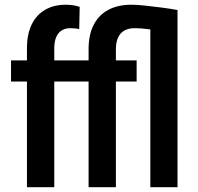

<svg xmlns="http://www.w3.org/2000/svg" viewBox="-20 -780 825 800"><path d="M206.1 0H92.3V-578.6Q92.3 -637.7 112.1 -678Q131.8 -718.3 168.2 -739.3Q204.6 -760.3 254.4 -760.3Q269.5 -760.3 284.2 -758.1Q298.8 -755.9 312 -751.5L310.1 -658.7Q302.7 -660.6 292.7 -661.6Q282.7 -662.6 273.4 -662.6Q252 -662.6 236.8 -653.1Q221.7 -643.6 213.9 -624.8Q206.1 -606 206.1 -578.6ZM285.6 -528.3V-440.4H25.9V-528.3ZM462.9 0H349.1V-575.2Q349.1 -635.3 370.4 -676.5Q391.6 -717.8 431.4 -739Q471.2 -760.3 527.8 -760.3Q549.3 -760.3 583 -756.8Q616.7 -753.4 653.1 -748.5Q689.5 -743.7 719.7 -738.3L671.9 -645.5Q632.3 -653.8 599.6 -658.2Q566.9 -662.6 541.5 -662.6Q515.6 -662.6 498 -652.6Q480.5 -642.6 471.7 -623Q462.9 -603.5 462.9 -575.2ZM606.4 0V-738.3H719.7V0ZM549.3 -528.3V-440.4H282.7V-528.3Z"/></svg>

Font: Roboto Condensed Medium
Style: Regular
Weight: 500
Designer: Christian Robertson
Foundry: Google
Version: Version 3.0